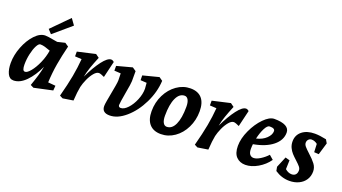

<svg xmlns="http://www.w3.org/2000/svg" viewBox="-60 -1325 3386 1900"><g transform="rotate(20 1632.5 -375.5)"><path d="M30 -140Q30 -224 64 -311Q98 -398 151.5 -455Q205 -512 260 -512Q286 -512 355 -499L391 -493L470 -512L508 -486Q481 -377 465 -284Q449 -191 444 -86L523 -79L519 -28L325 14L291 -3Q314 -68 329 -118.5Q344 -169 353 -217Q306 -114 243 -50Q180 14 113 14Q71 14 50.5 -30Q30 -74 30 -140ZM192 -106Q215 -106 248.5 -146.5Q282 -187 311 -252Q340 -317 351 -386Q319 -398 293.5 -405.5Q268 -413 244 -413Q226 -413 207 -377Q188 -341 175.5 -285Q163 -229 163 -172Q163 -141 169.5 -123.5Q176 -106 192 -106ZM268 -585 446 -765 492 -701 307 -543Z M676 -415 606 -419V-469L794 -512L831 -485Q802 -415 784 -363Q766 -311 756 -260Q810 -373 863 -442.5Q916 -512 954 -512Q970 -512 985 -497L944 -325Q930 -332 912.5 -338.5Q895 -345 886 -345Q861 -345 834.5 -313.5Q808 -282 787.5 -236.5Q767 -191 758 -152Q747 -99 741 -3L632 14L599 -3Q634 -134 651.5 -229.5Q669 -325 676 -415Z M1045 -56Q1045 -74 1052 -114Q1059 -154 1067 -196Q1075 -239 1082.5 -281.5Q1090 -324 1090 -343L1088 -415L1020 -419V-469L1181 -512L1219 -486V-380Q1219 -355 1200 -252Q1180 -138 1180 -115Q1180 -105 1186.5 -99Q1193 -93 1204 -93Q1239 -93 1277 -133.5Q1315 -174 1340.5 -235.5Q1366 -297 1366 -354Q1366 -368 1361 -415L1296 -419L1295 -469L1462 -512L1499 -486Q1493 -366 1436 -249.5Q1379 -133 1294 -59.5Q1209 14 1126 14Q1045 14 1045 -56Z M1503 -169Q1503 -262 1542 -340.5Q1581 -419 1647 -465.5Q1713 -512 1790 -512Q1869 -512 1910 -465.5Q1951 -419 1951 -329Q1951 -236 1912.5 -157Q1874 -78 1808 -32Q1742 14 1665 14Q1587 14 1545 -33Q1503 -80 1503 -169ZM1812 -326Q1812 -373 1798 -398.5Q1784 -424 1760 -424Q1705 -424 1674 -357.5Q1643 -291 1643 -172Q1643 -125 1657 -99.5Q1671 -74 1696 -74Q1751 -74 1781.5 -140.5Q1812 -207 1812 -326Z M2096 -415 2026 -419V-469L2214 -512L2251 -485Q2222 -415 2204 -363Q2186 -311 2176 -260Q2230 -373 2283 -442.5Q2336 -512 2374 -512Q2390 -512 2405 -497L2364 -325Q2350 -332 2332.5 -338.5Q2315 -345 2306 -345Q2281 -345 2254.5 -313.5Q2228 -282 2207.5 -236.5Q2187 -191 2178 -152Q2167 -99 2161 -3L2052 14L2019 -3Q2054 -134 2071.5 -229.5Q2089 -325 2096 -415Z M2423 -138Q2423 -216 2463.5 -304Q2504 -392 2563 -452Q2622 -512 2672 -512Q2751 -512 2791.5 -490Q2832 -468 2832 -425Q2832 -345 2759 -286Q2686 -227 2557 -204Q2554 -179 2554 -154Q2554 -115 2569 -96.5Q2584 -78 2609 -78Q2639 -78 2679.5 -103.5Q2720 -129 2751 -163L2795 -125Q2752 -64 2685 -25Q2618 14 2555 14Q2496 14 2459.5 -23.5Q2423 -61 2423 -138ZM2709 -396Q2709 -411 2696 -418.5Q2683 -426 2654 -426Q2630 -426 2606 -379.5Q2582 -333 2567 -267Q2631 -282 2670 -319.5Q2709 -357 2709 -396Z M2866 -34 2858 -76 2906 -191 2952 -178 2949 -84Q2982 -55 3018 -55Q3044 -55 3059 -70.5Q3074 -86 3074 -116Q3074 -135 3059.5 -153Q3045 -171 3014 -199Q2983 -227 2963.5 -248.5Q2944 -270 2930 -299.5Q2916 -329 2916 -365Q2916 -432 2966 -472Q3016 -512 3099 -512Q3149 -512 3220 -497L3241 -461L3203 -334L3154 -337L3150 -423Q3121 -446 3089 -446Q3070 -446 3056.5 -432Q3043 -418 3043 -397Q3043 -378 3059 -359Q3075 -340 3109 -309Q3157 -266 3183.5 -231Q3210 -196 3210 -153Q3210 -104 3185.5 -66Q3161 -28 3117 -7Q3073 14 3018 14Q2937 14 2866 -34Z"/></g></svg>

Font: Andada Pro ExtraBold
Style: Italic
Weight: 800
Italic angle: -6.99998°
Designer: Carolina Giovagnoli
Foundry: Huerta Tipografica
Version: Version 3.005; ttfautohint (v1.8.4)